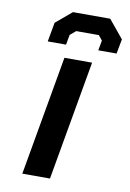

<svg xmlns="http://www.w3.org/2000/svg" viewBox="-83 -775 562 827"><g transform="rotate(10 198.0 -361.5)"><path d="M83 -580 98 -664 168 -723H331L396 -644L384 -580H304L312 -624L295 -645H196L171 -624L163 -580ZM74 0 166 -523H287L195 0Z"/></g></svg>

Font: Tomorrow Medium
Style: Italic
Weight: 500
Italic angle: -10°
Designer: Tony de Marco, Monica Rizzolli
Foundry: Just in Type
Version: Version 2.002